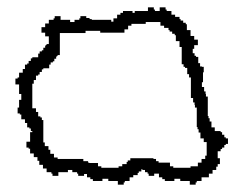

<svg xmlns="http://www.w3.org/2000/svg" viewBox="-20 -492 664 523"><path d="M22 -262H32V-236H38V-225V-220H32V-199H28V-183H34V-180H38V-167H48V-157H54V-145H60V-142H64V-135H68V-132H62V-106H52V-90H58V-87H62V-74H72V-64H82V-54H87V-43H97V-33H107V-23H120V-19H123V-13H139V-23H165V-29H177V-23H190V-19H193V-13H209V-18H217V-9H226V-4H233V1H259V-5H275V1H301V11H317V5H320V1H333V-9H343V-15H355V-21H358V-25H365V-31H368V-29H375V-23H382V-19H385V-13H400V-19H403H413V-9H422V-4H429V1H455V-5H471V1H497V11H513V5H516V1H529V-9H549V-19H559V-29H569V-38H573V-45H579V-61H573V-80H581V-86H585V-90H591V-97H595V-100H601V-115H595V-118H591V-125H585V-132H581V-135H565V-145H556V-161H551V-170H548V-176H546V-229H541V-236H540V-243H536V-255H530V-268H533V-295H535V-310H530V-311H525V-320H520V-337H514V-340H510V-347H505V-359H509V-369H519V-384H509V-394H499V-410H489V-426H486V-430H479V-436H472V-440H469V-446H457V-452H447V-462H434V-466H431V-472H415V-462H402V-466H399V-472H383V-462H373H357H347V-457H341V-462H315V-457H308V-452H299V-442H289V-433H283V-438H230V-440H224V-443H215V-448H199V-442H196V-438H183V-432H171V-438H145V-448H129V-442H126V-438H113V-428H103V-418H93V-403H103V-393H113V-372H108V-371H106V-369H104V-367H103V-362H98V-355H94V-352H88V-346H84V-336H68V-333H64V-326H58V-319H54V-316H48V-304H42V-294H32V-281H28V-278H22ZM68 -197V-264H72V-274H78V-286H84V-289H88V-296H94V-303H98V-306H114V-316H118V-322H124V-325H128V-332H133V-337H134V-339H136V-341H138V-342H143V-402H213V-408H253V-403H319V-412H329V-422H338V-427H377V-432H417V-422H427V-416H439V-410H442V-406H449V-400H456V-396H459V-380H469V-364H475V-317H480V-310H484V-307H490V-290H495V-281H500V-225H506V-213H510V-206H511V-199H516V-146H518V-140H521V-131H526V-115H535V-105H543V-68H539V-59H529V-49H519V-39H499V-35H452V-39H443V-49H412V-53H405V-59H398V-61H335V-55H328V-51H325V-45H313V-39H303V-35H256V-39H247V-48H223V-49H220V-53H207V-59H137V-63H127V-73H117V-84H112V-94H102V-104H98V-165H94V-172H90V-175H84V-187H78V-197Z"/></svg>

Font: Camosport
Style: Oln
Weight: 400
Version: Version 001.000